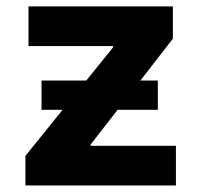

<svg xmlns="http://www.w3.org/2000/svg" viewBox="-20 -565 612 585"><path d="M57.5 -90.2V0H516V-120.7H256V-124.6L338.4 -230.5H460.9V-319.6H407.7L506.7 -447.1V-545.5H66.8V-424.7H324.6V-420.8L242.9 -319.6H106.5V-230.5H170.8Z"/></svg>

Font: Inter-Hewn
Style: Bold
Weight: 700
Designer: Rasmus Andersson
Foundry: rsms
Version: Version 3.012;git-f93a4a705